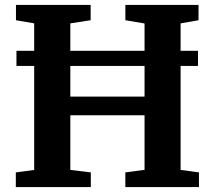

<svg xmlns="http://www.w3.org/2000/svg" viewBox="-20 -763 876 783"><path d="M119.4 -70V-667.7L45.1 -680.5V-743H349.7V-680.5L266.8 -667.7V-369H569.5V-667.3L491.3 -680.5V-743H789.6V-680.5L716.5 -667.7V-70L791.4 -59.9V0H491.1V-59.9L569.5 -70.4V-293H266.8V-70L350.4 -59.9V0H44.5V-59.9ZM787.5 -555.7V-494.1H47.1V-555.7Z"/></svg>

Font: Merriweather Light
Style: Regular
Weight: 300
Designer: Eben Sorkin
Foundry: Eben Sorkin
Version: Version 2.100